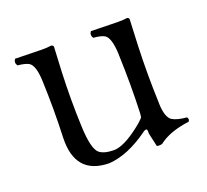

<svg xmlns="http://www.w3.org/2000/svg" viewBox="-83 -514 673 624"><g transform="rotate(-20 253.5 -201.5)"><path d="M196.8 9.8Q79.6 8.3 84 -120.1Q87.9 -217.8 84 -315.9Q82 -370.1 63 -381.8Q50.8 -388.7 24.9 -391.1Q16.6 -402.8 24.9 -414.1Q95.2 -412.1 116.2 -412.1Q138.7 -412.1 148.9 -414.1Q155.8 -413.1 157.2 -408.2Q157.2 -407.2 152.8 -319.8Q148.9 -226.6 152.8 -132.8Q155.8 -56.2 175.3 -38.6Q190.9 -25.4 225.1 -24.9Q259.3 -24.9 315.4 -68.4Q324.2 -75.2 331.1 -81.1Q343.8 -92.8 344.7 -95.7Q345.7 -100.1 346.2 -107.9Q350.1 -205.6 346.2 -310.1Q346.2 -312.5 346.2 -314Q343.8 -369.6 325.7 -381.8Q313.5 -389.2 287.1 -391.1Q278.8 -402.8 287.1 -414.1Q357.4 -412.1 377.9 -412.1Q401.4 -412.1 412.1 -414.1Q418 -412.6 418.9 -408.2Q418.9 -407.2 415 -319.8Q411.1 -222.2 415 -117.7Q415 -115.2 415 -113.8Q417 -69.3 434.6 -57.1Q450.7 -46.9 484.9 -43.9Q491.2 -35.6 484.9 -28.8Q416.5 -20 378.9 9.8Q367.2 12.2 360.8 9.8Q360.8 9.8 350.6 -35.6Q350.1 -42.5 350.1 -46.9Q350.1 -56.2 338.4 -49.8Q336.9 -48.8 335.9 -47.9Q262.2 5.4 196.8 9.8Z"/></g></svg>

Font: Linux Libertine Display O
Style: Regular
Weight: 400
Designer: Philipp H. Poll
Foundry: Philipp H. Poll
Version: Version 5.0.9